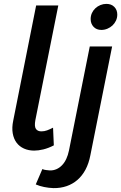

<svg xmlns="http://www.w3.org/2000/svg" viewBox="-20 -770 624 988"><path d="M166 -742H280L162 -152Q156 -119.5 164.8 -106.8Q173.5 -94 193 -94Q208 -94 222.2 -99.2Q236.5 -104.5 253 -113L257 -22Q229 -7.5 203 -1.2Q177 5 156 5Q127 5 103.5 -5.5Q80 -16 65.2 -35.8Q50.5 -55.5 45.5 -84Q40.5 -112.5 48 -149ZM198 100Q207 104 217 105Q227 106 236 107Q254.5 107.5 270.5 100.5Q286.5 93.5 299.2 80.2Q312 67 321 47.8Q330 28.5 335 4L442 -531H557L445 29Q437 71 420 102.8Q403 134.5 378.5 155.8Q354 177 322.8 187.8Q291.5 198.5 255 198Q229.5 197 206.5 192.2Q183.5 187.5 164 179ZM527.5 -750Q553 -750 568.2 -734.5Q583.5 -719 583.5 -695Q583.5 -678.5 576.8 -664Q570 -649.5 558.8 -639Q547.5 -628.5 532.5 -622.2Q517.5 -616 501.5 -616Q476.5 -616 461.5 -632Q446.5 -648 446.5 -672Q446.5 -688.5 453 -702.8Q459.5 -717 470.8 -727.5Q482 -738 496.8 -744Q511.5 -750 527.5 -750Z"/></svg>

Font: Argentum Sans
Style: Italic
Weight: 400
Italic angle: -11.3099°
Designer: Julieta Ulanovsky, Owen Earl, Rasmus Andersson, Cristiano Sobral
Foundry: The Argentum Sans Project Authors
Version: Version 3.131; ttfautohint (v1.8.4.7-5d5b-dirty)